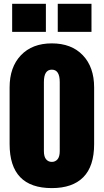

<svg xmlns="http://www.w3.org/2000/svg" viewBox="-20 -966 537 995"><path d="M43 -800.8V-946.3H217.8V-800.8ZM279.3 -800.8V-946.3H454.1V-800.8ZM248.5 8.8Q29.8 8.8 29.8 -219.2V-513.2Q29.8 -618.2 88.4 -679.7Q147 -741.2 248.5 -741.2Q350.6 -741.2 409.2 -679.7Q467.8 -618.2 467.8 -513.2V-219.2Q467.8 -104.5 411.9 -47.9Q356 8.8 248.5 8.8ZM207.5 -541V-183.1Q207.5 -153.8 219 -140.4Q230.5 -127 248.5 -127Q266.6 -127 278.1 -140.4Q289.6 -153.8 289.6 -183.1V-541Q289.6 -605 248.5 -605Q207.5 -605 207.5 -541Z"/></svg>

Font: Anton
Style: Regular
Weight: 400
Foundry: vernon adams
Version: Version 1.000